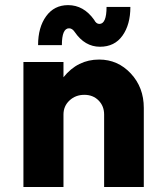

<svg xmlns="http://www.w3.org/2000/svg" viewBox="-20 -748 659 768"><path d="M256.3 -634.8Q227.5 -634.8 227.5 -567.4H132.3Q132.3 -638.7 164.6 -683.1Q196.8 -727.5 252.4 -727.5Q314.5 -727.5 356.4 -668.9Q364.7 -652.3 377.4 -652.3Q406.2 -652.3 406.2 -720.2H501.5Q501.5 -649.9 470 -605.5Q438.5 -561 379.9 -561Q319.3 -561 278.8 -620.1Q269 -634.8 256.3 -634.8ZM376.5 -509.8Q451.2 -509.8 503.2 -454.1Q555.2 -398.4 555.2 -316.4V0H396.5V-290Q396.5 -323.7 374.3 -346.2Q352.1 -368.7 317.4 -368.7Q282.2 -368.7 258.1 -346.2Q233.9 -323.7 233.9 -290V0H73.7V-500H233.9V-439Q290.5 -509.8 376.5 -509.8Z"/></svg>

Font: Now
Style: Bold
Weight: 700
Designer: Alfredo Marco Pradil
Foundry: Alfredo Marco Pradil
Version: Version 1.002;PS 001.002;hotconv 1.0.88;makeotf.lib2.5.64775